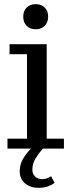

<svg xmlns="http://www.w3.org/2000/svg" viewBox="-20 -716 345 925"><path d="M16 0V-48H110V-455H26V-503H205V-48H288V0ZM152 -575Q125 -575 108.5 -591.5Q92 -608 92 -635.7Q92 -663.4 108.5 -679.7Q125.1 -696 152 -696Q179 -696 195.5 -679.7Q212 -663.4 212 -635.7Q212 -608 195.5 -591.5Q178.9 -575 152 -575ZM166 189Q127 189 101 167.8Q75 146.5 75 109Q75 80.7 87 56.9Q99 33 118.5 11.5Q138 -10 160 -28L188 -2Q166 23 151 47.6Q136 72.2 136 101Q136 122.8 149.5 134.9Q163 147 182 147Q195.5 147 205.2 143.5Q215 140 226 133L243 165Q231 174 212 181.5Q193 189 166 189Z"/></svg>

Font: Montagu Slab
Style: Bold
Weight: 700
Designer: Florian Karsten
Foundry: Florian Karsten
Version: Version 1.000